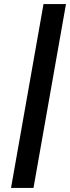

<svg xmlns="http://www.w3.org/2000/svg" viewBox="-20 -720 343 940"><path d="M34 200 193 -700H303L144 200Z"/></svg>

Font: Cuprum SemiBold
Style: Italic
Weight: 600
Italic angle: -10°
Version: Version 3.000